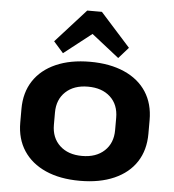

<svg xmlns="http://www.w3.org/2000/svg" viewBox="-55 -839 817 900"><g transform="rotate(5 353.5 -389.0)"><path d="M354 10Q260 10 192.5 -20Q125 -50 88.5 -105.5Q52 -161 52 -238V-302Q52 -379 88.5 -434.5Q125 -490 193 -520Q261 -550 354 -550Q447 -550 515 -520Q583 -490 619 -434.5Q655 -379 655 -302V-238Q655 -161 619 -105.5Q583 -50 515 -20Q447 10 354 10ZM354 -107Q420 -107 459 -143.5Q498 -180 498 -241V-299Q498 -361 459 -397Q420 -433 354 -433Q288 -433 249 -396.5Q210 -360 210 -299V-241Q210 -180 249 -143.5Q288 -107 354 -107ZM177 -631 319 -788H388L529 -631L483 -579L309 -716H398L223 -579Z"/></g></svg>

Font: Pathway Extreme 28pt
Style: Bold
Weight: 700
Designer: Eduardo Rodriguez Tunni
Foundry: Eduardo Rodriguez Tunni
Version: Version 1.001;gftools[0.9.26]